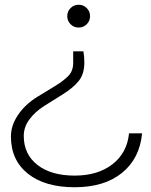

<svg xmlns="http://www.w3.org/2000/svg" viewBox="-20 -621 636 808"><path d="M335 -358Q335 -310 311.5 -280.5Q288 -251 241 -222L166 -175Q129 -152 104.5 -119.5Q80 -87 80 -49Q80 28 137.5 73Q195 118 294 118Q392 118 453.5 70Q515 22 523 -60H578Q568 46 493.5 106.5Q419 167 294 167Q169 167 97.5 110Q26 53 26 -47Q26 -93 56 -137.5Q86 -182 138 -214L215 -261Q249 -282 268.5 -302.5Q288 -323 288 -357V-405H331Q333 -393 334 -381.5Q335 -370 335 -358ZM311 -601Q331 -601 345 -587Q359 -573 359 -553Q359 -533 345 -519Q331 -505 311 -505Q291 -505 277 -519Q263 -533 263 -553Q263 -573 277 -587Q291 -601 311 -601Z"/></svg>

Font: Unbounded ExtraLight
Style: Regular
Weight: 250
Designer: Luke Prowse, Jean-Baptiste Morizot, Fátima Lázaro, Florian Runge
Foundry: NaN
Version: Version 1.701;gftools[0.9.28.dev5+ged2979d]